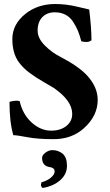

<svg xmlns="http://www.w3.org/2000/svg" viewBox="-20 -678 544 949"><path d="M420.9 -630.9Q432.1 -540 432.1 -479Q415 -464.8 381.8 -474.1Q374 -503.9 365.5 -524.9Q356.9 -545.9 342 -569.3Q327.1 -592.8 304 -605Q280.8 -617.2 251 -617.2Q211.9 -617.2 189 -593Q166 -568.8 166 -526.9Q166 -488.8 201.4 -453.4Q236.8 -418 276.9 -397.9Q367.7 -351.1 411.1 -304.2Q462.9 -247.1 462.9 -184.1Q462.9 -105.5 395 -44.4Q334 10.3 244.1 9.8Q165 9.8 114.5 0Q64 -9.8 45.9 -9.8Q26.9 -73.7 26.9 -174.8Q61 -183.6 77.1 -178.2Q92.3 -112.3 136.7 -72.3Q181.2 -32.2 232.9 -32.2Q278.8 -32.2 307.9 -55.2Q336.9 -78.1 336.9 -115.2Q336.9 -180.2 246.1 -243.2Q234.9 -250 196 -272.5Q157.2 -294.9 126.2 -317.9Q95.2 -340.8 74.2 -369.1Q41 -413.1 41 -484.9Q41 -558.1 106 -609.9Q166 -657.7 252 -658.2Q307.1 -658.2 361.6 -645Q416 -631.8 420.9 -630.9ZM238.8 64Q267.6 64 289.3 81.5Q311 99.1 311 142.1Q311 183.1 277.6 212.6Q244.1 242.2 190.9 251Q177.7 243.2 185.1 223.1Q213.9 215.3 231.9 199.7Q250 184.1 250 169.9Q250 164.1 248 159.9Q246.1 155.8 241.5 153.3Q236.8 150.9 234.4 149.9Q231.9 148.9 226.6 147.9L221.2 147Q188 139.6 188 102.1Q188 88.9 204.8 76.4Q221.7 64 238.8 64Z"/></svg>

Font: Linux Libertine
Style: Bold
Weight: 700
Designer: Philipp H. Poll
Foundry: Philipp H. Poll
Version: Version 5.0.3